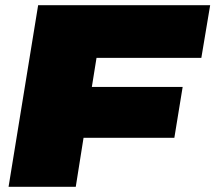

<svg xmlns="http://www.w3.org/2000/svg" viewBox="-20 -720 830 740"><path d="M13 0 127 -700H790L756 -497H352L334 -385H684L652 -189H302L272 0Z"/></svg>

Font: Georama Expanded Black
Style: Italic
Weight: 900
Width: 7
Italic angle: -9°
Designer: Jean-Baptiste Levee
Foundry: Production Type
Version: Version 1.000